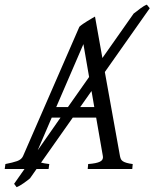

<svg xmlns="http://www.w3.org/2000/svg" viewBox="-37 -713 652 810"><path d="M349.1 -329.1 301.3 -261.2H360.8ZM122.1 -79.1 218.3 -216.8H181.2ZM249.5 -261.2 338.9 -388.2 314.9 -526.9 200.2 -261.2ZM405.3 -409.2 469.2 -54.2Q470.7 -46.9 473.1 -41.7Q475.6 -36.6 481.4 -32.7Q487.3 -28.8 497.3 -25.9Q507.3 -22.9 522.9 -21L521 0H333L335 -21Q369.6 -23.4 384.8 -31Q399.9 -38.6 397 -54.2L368.7 -216.8H270L136.2 -26.9Q143.1 -24.9 151.6 -23.7Q160.2 -22.5 170.9 -21L168 0H117.2L89.8 39.1Q85.4 43 78.1 48.6Q70.8 54.2 62.7 59.8Q54.7 65.4 46.6 70.1Q38.6 74.7 33.2 76.7L22.5 62.5L66.4 0H-17.1L-14.2 -21Q16.6 -26.9 35.2 -33.4Q53.7 -40 60.1 -54.2L297.9 -600.1Q304.2 -606 313 -612.1Q321.8 -618.2 331.1 -623.8Q340.3 -629.4 348.9 -634.5Q357.4 -639.6 363.8 -643.1L395 -468.3L526.9 -655.8Q533.2 -660.2 540.3 -665.8Q547.4 -671.4 554.4 -676.8Q561.5 -682.1 568.6 -686.5Q575.7 -690.9 582.5 -693.4L594.7 -678.2Z"/></svg>

Font: Gentium Plus
Style: Italic
Weight: 400
Italic angle: -8°
Designer: J. Victor Gaultney, Annie Olsen, Iska Routamaa
Foundry: SIL International
Version: Version 1.510